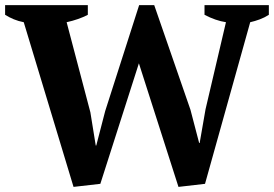

<svg xmlns="http://www.w3.org/2000/svg" viewBox="-20 -720 1073 752"><path d="M865 -633Q825 -639 781 -662V-700H1033V-662Q1016 -651 997 -644Q978 -637 960 -633L783 0L679 12L524 -472L373 0L268 12L73 -633Q52 -637 34 -644.5Q16 -652 0 -662V-700H324V-662Q307 -653 285.5 -645.5Q264 -638 241 -633L334 -280L355 -150H357L392 -285L525 -700H584L726 -290L760 -160H762L785 -292Z"/></svg>

Font: PT Serif
Style: Bold
Weight: 700
Designer: A.Korolkova, O.Umpeleva, V.Yefimov
Foundry: ParaType Ltd
Version: Version 1.000W OFL; ttfautohint (v1.6)